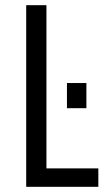

<svg xmlns="http://www.w3.org/2000/svg" viewBox="-20 -720 426 740"><path d="M81 0H359V-71H159V-700H81ZM313 -400H238V-303H313Z"/></svg>

Font: Bebas Neue Regular two
Style: Regular2
Weight: 400
Designer: Ryoichi Tsunekawa & LGV (GE)
Foundry: Free Software Foundation, Inc.
Version: Version 1.003 August 13, 2016